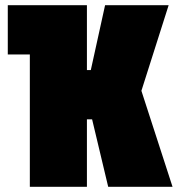

<svg xmlns="http://www.w3.org/2000/svg" viewBox="-20 -720 685 740"><path d="M10 -510V-700H315V-450H330L385 -700H630L525 -370L645 0H397L335 -260H315V0H95V-510Z"/></svg>

Font: Tektur Condensed Black
Style: Regular
Weight: 900
Width: 3
Designer: Adam Jagosz
Foundry: Adam Jagosz
Version: Version 1.005;gftools[0.9.30]